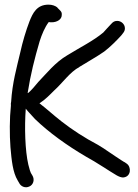

<svg xmlns="http://www.w3.org/2000/svg" viewBox="-20 -702 594 827"><path d="M119 53 113 43C111 40 107 27 102 7C88 -53 85 -154 91 -234C93 -232 96 -228 99 -224C109 -212 121 -201 131 -189C191 -131 269 -75 351 -27C394 -4 451 35 482 53C491 58 503 64 514 62C545 57 546 17 526 3L516 -4H515C512 -5 497 -16 475 -30C453 -44 431 -61 402 -78C345 -108 291 -143 245 -179C209 -207 184 -231 150 -257C175 -273 195 -294 212 -311C251 -346 280 -391 323 -414V-415H324C359 -437 393 -455 429 -480C454 -499 483 -528 502 -549L509 -558C516 -566 518 -573 518 -580C518 -598 502 -612 485 -612C474 -612 467 -608 460 -600C449 -589 436 -574 425 -562C382 -526 325 -498 270 -464C217 -433 180 -385 145 -349C132 -333 115 -313 102 -302C102 -302 100 -302 99 -301C112 -383 129 -450 151 -525C160 -553 173 -585 190 -607C194 -606 199 -606 203 -606C225 -606 246 -618 246 -637C246 -644 248 -649 236 -660L227 -669V-670C218 -677 205 -682 189 -682C138 -682 121 -645 107 -610C92 -571 77 -521 67 -475C52 -411 33 -345 28 -264C27 -259 26 -253 27 -247C21 -192 21 -122 25 -68C30 -11 35 40 56 75L63 87C70 101 89 110 107 101C123 94 131 72 119 53Z"/></svg>

Font: Stray Cat
Style: ExBdExt
Weight: 800
Version: Version 1.0